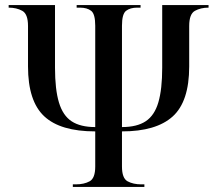

<svg xmlns="http://www.w3.org/2000/svg" viewBox="-20 -734 853 754"><path d="M266 0V-10H278Q310 -10 332 -22Q354 -34 354 -80V-218Q217 -218 153.5 -277.5Q90 -337 90 -473V-632Q90 -679 67.5 -691.5Q45 -704 14 -704V-714H196V-468Q196 -383 211.5 -331.5Q227 -280 261.5 -257.5Q296 -235 354 -235V-633Q354 -679 338 -691.5Q322 -704 294 -704H281V-714H532V-704H519Q491 -704 475 -691.5Q459 -679 459 -633V-235Q518 -235 552.5 -258Q587 -281 602 -332.5Q617 -384 617 -468V-714H799V-704Q768 -704 745.5 -691.5Q723 -679 723 -632V-473Q723 -335 658 -276.5Q593 -218 459 -218V-80Q459 -34 481 -22Q503 -10 535 -10H547V0Z"/></svg>

Font: Noto Serif Display SemiCondensed Medium
Style: Regular
Weight: 500
Width: 4
Designer: Monotype Design Team
Foundry: Monotype Imaging Inc.
Version: Version 2.009